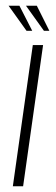

<svg xmlns="http://www.w3.org/2000/svg" viewBox="-20 -653 196 673"><path d="M25 0 95 -495H131L61 0ZM153 -545H134L71 -633H109ZM93 -545H73L10 -633H48Z"/></svg>

Font: Alumni Sans ExtraLight
Style: Italic
Weight: 250
Italic angle: -8°
Version: Version 1.016